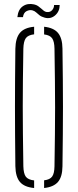

<svg xmlns="http://www.w3.org/2000/svg" viewBox="-20 -938 390 962"><path d="M151 4Q102 -0.5 80 -26.2Q58 -52 57 -105Q56 -191.5 55.5 -263.8Q55 -336 55 -403.2Q55 -470.5 55.5 -541Q56 -611.5 57 -694Q58 -747.5 80 -773.5Q102 -799.5 151 -804V-766Q120.5 -762.5 109.2 -746.5Q98 -730.5 97 -694Q95.5 -606.5 94.8 -537.5Q94 -468.5 94 -404.2Q94 -340 94.8 -268.8Q95.5 -197.5 97 -105Q98 -68.5 109.2 -53Q120.5 -37.5 151 -34ZM201 4V-34.5Q230.5 -38 241.5 -53.8Q252.5 -69.5 253 -105Q254.5 -194.5 255.2 -264.8Q256 -335 256 -399.2Q256 -463.5 255.2 -533.8Q254.5 -604 253 -694Q252.5 -729.5 241.5 -745.8Q230.5 -762 201 -765.5V-804Q249 -799 270.8 -772.8Q292.5 -746.5 293 -694Q294 -611.5 294.8 -541Q295.5 -470.5 295.5 -403.2Q295.5 -336 294.8 -263.8Q294 -191.5 293 -105Q292.5 -52.5 270.8 -26.8Q249 -1 201 4ZM251 -913H279Q279 -881 256.5 -861.2Q234 -841.5 204 -849.5Q187.5 -854 178 -861.5Q168.5 -869 161 -876Q153.5 -883 143 -886Q128.5 -890 113.2 -882.2Q98 -874.5 95 -852H67Q71 -891 94.8 -907Q118.5 -923 150.5 -916Q162 -913.5 170.5 -907.8Q179 -902 186 -895.5Q193 -889 199.5 -884Q206 -879 213 -878Q230.5 -875.5 240.8 -886.8Q251 -898 251 -913Z"/></svg>

Font: Big Shoulders Stencil Text SC Thin
Style: Regular
Weight: 100
Designer: Patric King
Foundry: XO Type Co
Version: Version 2.001